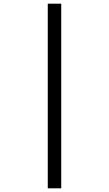

<svg xmlns="http://www.w3.org/2000/svg" viewBox="-20 -780 591 1041"><path d="M239 -760H312V241H239Z"/></svg>

Font: uguzrati85
Style: Book
Weight: 400
Designer: Jelle Bosma - Monotype Design Team, Universal Thirst
Foundry: Monotype Imaging Inc.
Version: Version 2.106